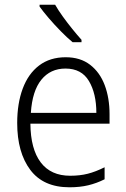

<svg xmlns="http://www.w3.org/2000/svg" viewBox="-20 -851 536 815"><path d="M259 -608Q321 -608 362.5 -576Q404 -544 424.5 -489.5Q445 -435 445 -366V-326H109Q110 -218 153 -161.5Q196 -105 278 -105Q319 -105 352.5 -113.5Q386 -122 424 -141V-90Q390 -73 354.5 -64.5Q319 -56 275 -56Q164 -56 108.5 -130Q53 -204 53 -329Q53 -412 76.5 -475Q100 -538 146 -573Q192 -608 259 -608ZM258 -560Q194 -560 155.5 -512.5Q117 -465 111 -372H389Q389 -454 357.5 -507Q326 -560 258 -560ZM214 -831Q227 -808 246.5 -781Q266 -754 287 -728Q308 -702 326 -682V-672H288Q265 -691 238 -718.5Q211 -746 187 -774Q163 -802 148 -823V-831Z"/></svg>

Font: Noto Sans Malayalam UI SemiCondensed Light
Style: Regular
Weight: 300
Width: 4
Designer: Jelle Bosma - Monotype Design Team
Foundry: Monotype Imaging Inc.
Version: Version 2.104; ttfautohint (v1.8.4.7-5d5b)